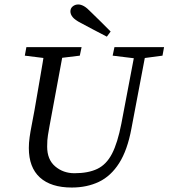

<svg xmlns="http://www.w3.org/2000/svg" viewBox="-20 -826 754 859"><path d="M109 -164Q109 -187 112.5 -212Q116 -237 121 -262L134 -331Q146 -402 158.5 -473Q171 -544 182 -615H267L201 -259Q198 -241 194.5 -221Q191 -201 191 -170Q191 -112 227 -81.5Q263 -51 313 -51Q375 -51 415.5 -70.5Q456 -90 481 -138Q506 -186 523 -273L588 -615H637L568 -251Q550 -154 513 -96Q476 -38 422.5 -12.5Q369 13 301 13Q208 13 158.5 -32Q109 -77 109 -164ZM91 -577 98 -615H345L337 -577L222 -563H204ZM484 -577 492 -615H714L707 -577L609 -564H591ZM475 -685 458 -662Q429 -677 399.5 -692.5Q370 -708 342 -723Q315 -737 305 -749.5Q295 -762 295 -775Q295 -789 305.5 -797.5Q316 -806 330 -806Q342 -806 355.5 -798.5Q369 -791 388 -771Q410 -750 432 -728Q454 -706 475 -685Z"/></svg>

Font: Lisu Bosa Light
Style: Italic
Weight: 300
Italic angle: -19°
Designer: David Morse, Annie Olsen, Victor Gaultney, Frank Grießhammer (Latin)
Foundry: SIL International
Version: Version 2.000